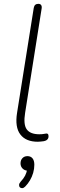

<svg xmlns="http://www.w3.org/2000/svg" viewBox="-20 -731 315 1001"><path d="M177 8Q115 8 86 -30Q57 -68 69 -143L156 -690Q158 -701 164 -706Q170 -711 180 -711Q190 -711 194.5 -704.5Q199 -698 197 -686L111 -143Q101 -82 119.5 -56.5Q138 -31 185 -31Q201 -31 209.5 -33Q218 -35 222 -35Q227 -35 230 -32Q233 -29 233 -20Q233 -10 226.5 -3.5Q220 3 209 5Q202 6 192.5 7Q183 8 177 8ZM111 242Q103 250 95.5 250Q88 250 83.5 245.5Q79 241 79.5 233Q80 225 87 217Q103 200 111 184.5Q119 169 122 150L127 159Q109 159 98 148Q87 137 87 121Q87 104 97 93.5Q107 83 123 83Q140 83 149.5 94.5Q159 106 159 128Q159 149 153 170Q147 191 136 209.5Q125 228 111 242Z"/></svg>

Font: Nunito ExtraLight ExtraLight
Style: Italic
Weight: 250
Italic angle: -9°
Version: Version 3.602